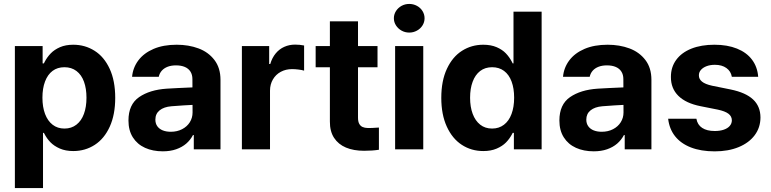

<svg xmlns="http://www.w3.org/2000/svg" viewBox="-20 -767 3958 986"><path d="M56.4 -530.4H198.9V-441.4H205.4Q206.7 -443.8 207.4 -445.4Q208.1 -447 209.3 -449.3Q222.1 -473.7 240.6 -492.8Q259.1 -512 288.1 -524.7Q317.1 -537.3 356.4 -537.3Q416.5 -537.3 465.6 -506.3Q514.7 -475.4 543.2 -413.8Q571.7 -352.2 571.7 -264.6Q571.7 -178.6 543.8 -116.8Q515.8 -55.1 466.8 -23.2Q417.7 8.7 356.2 8.7Q316.7 8.7 287.2 -4.2Q257.7 -17.1 238.9 -36.5Q220 -56 207.2 -81.4Q206.7 -82.3 206.2 -83Q205.8 -83.7 205.4 -84.6H200.9V198.9H56.4ZM311 -106.8Q346.9 -106.8 372.5 -126.8Q398.2 -146.8 411.1 -182.4Q424.1 -218 424.1 -265.2Q424.1 -312.1 411.3 -347.4Q398.5 -382.8 372.8 -402.3Q347.2 -421.8 311 -421.8Q275.1 -421.8 249.9 -402.9Q224.7 -384 211.3 -348.5Q197.9 -313.1 197.9 -265.2Q197.9 -217.6 211.4 -181.7Q225 -145.9 250.3 -126.4Q275.6 -106.8 311 -106.8Z M860.2 -221.3Q821.6 -218.1 799.7 -200.4Q777.9 -182.7 777.9 -152.7Q777.9 -132.6 787.9 -118.6Q798 -104.6 815.9 -97.4Q833.8 -90.3 857.1 -90.3Q889.5 -90.3 915.1 -103.5Q940.6 -116.7 954.8 -139.3Q968.9 -161.9 968.9 -189.6L968.1 -360.9Q968.1 -383.2 958.2 -399.1Q948.2 -415 929.4 -423.1Q910.5 -431.3 883.9 -431.3Q859.5 -431.3 841.1 -424.3Q822.8 -417.3 811 -404.2Q799.2 -391 795.3 -372.7H658.3Q662.5 -419.5 690.6 -457Q718.7 -494.4 768.8 -515.9Q818.9 -537.3 887.3 -537.3Q948.9 -537.3 999.5 -518.4Q1050.2 -499.5 1081.2 -458.9Q1112.3 -418.3 1112.3 -357.3V0H975.2V-73.4H971Q957.7 -47.9 936.4 -29.5Q915 -11.1 884.7 -0.5Q854.4 10.1 815.9 10.1Q764.6 10.1 724.8 -7.9Q685 -25.9 662.3 -61.5Q639.7 -97.2 639.7 -148.2Q639.7 -230.4 694.3 -268.2Q748.9 -305.9 836.6 -311.7Q858.5 -313 891.1 -314.7Q923.7 -316.3 950.1 -317.4Q965.2 -318.2 974.8 -318.4L975.8 -228.7Q959.7 -228 922.5 -225.8Q885.3 -223.6 860.2 -221.3Z M1222.2 -530.4H1362.3V-438.2H1367.8Q1377.3 -470.4 1396 -492.9Q1414.7 -515.4 1440.2 -526.6Q1465.6 -537.9 1495.5 -537.9Q1519.1 -537.9 1541.7 -533.4V-404.3Q1530.9 -407.6 1513.1 -409.8Q1495.4 -412.1 1480 -412.1Q1447.7 -412.1 1421.9 -398.2Q1396.1 -384.3 1381.4 -358.9Q1366.6 -333.5 1366.6 -301.4V0H1222.2Z M1918.7 -421.6H1601V-530.4H1918.7ZM1818.5 -657.5V-162.8Q1818.5 -142.6 1824.9 -131.1Q1831.2 -119.6 1842.2 -114.8Q1853.1 -109.9 1869.1 -109.6Q1884.5 -109 1925.9 -112V2Q1892.6 7.3 1849.6 7.3Q1795.9 7.3 1756.6 -9.2Q1717.4 -25.7 1695.5 -59.2Q1673.7 -92.6 1674.1 -143V-657.5Z M2009.1 -530.4H2153.6V0H2009.1ZM2002.7 -673.3Q2002.7 -693.1 2013.5 -710.2Q2024.4 -727.2 2042.3 -737Q2060.3 -746.8 2081.7 -746.8Q2102.9 -746.8 2121.1 -737Q2139.3 -727.2 2149.8 -710.2Q2160.3 -693.1 2160.3 -673.3Q2160.3 -653.4 2149.8 -636.5Q2139.3 -619.6 2121.1 -609.7Q2102.9 -599.7 2081.7 -599.7Q2060.3 -599.7 2042.3 -609.7Q2024.4 -619.6 2013.5 -636.5Q2002.7 -653.4 2002.7 -673.3Z M2246.2 -264.6Q2246.2 -352.2 2275.1 -413.8Q2303.9 -475.4 2352.8 -506.3Q2401.7 -537.3 2461.8 -537.3Q2501.1 -537.3 2530.5 -524.7Q2559.8 -512 2577.9 -492.9Q2596 -473.9 2608.9 -449.3Q2610.1 -447.2 2610.9 -445.4Q2611.7 -443.6 2612.8 -441.4H2617V-707.2H2761.5V0H2619V-84.6H2612.8Q2611.4 -81.5 2610 -78.9Q2596.9 -54.1 2578.3 -35.2Q2559.8 -16.4 2530.4 -3.8Q2501 8.7 2462 8.7Q2400.5 8.7 2351.6 -23.2Q2302.7 -55.1 2274.5 -116.8Q2246.2 -178.6 2246.2 -264.6ZM2620.3 -265.2Q2620.3 -313.1 2607.1 -348.5Q2593.9 -384 2568.4 -402.9Q2542.9 -421.8 2507.2 -421.8Q2471 -421.8 2445.7 -402.3Q2420.4 -382.8 2407.3 -347.4Q2394.1 -312.1 2394.1 -265.2Q2394.1 -218 2407.4 -182.4Q2420.7 -146.8 2446 -126.8Q2471.3 -106.8 2507.2 -106.8Q2542.4 -106.8 2568 -126.4Q2593.6 -145.9 2606.9 -181.7Q2620.3 -217.6 2620.3 -265.2Z M3073.3 -221.3Q3034.7 -218.1 3012.8 -200.4Q2990.9 -182.7 2990.9 -152.7Q2990.9 -132.6 3001 -118.6Q3011 -104.6 3028.9 -97.4Q3046.9 -90.3 3070.1 -90.3Q3102.6 -90.3 3128.1 -103.5Q3153.7 -116.7 3167.8 -139.3Q3182 -161.9 3182 -189.6L3181.2 -360.9Q3181.2 -383.2 3171.2 -399.1Q3161.3 -415 3142.4 -423.1Q3123.6 -431.3 3097 -431.3Q3072.5 -431.3 3054.2 -424.3Q3035.8 -417.3 3024 -404.2Q3012.2 -391 3008.4 -372.7H2871.3Q2875.5 -419.5 2903.6 -457Q2931.7 -494.4 2981.8 -515.9Q3032 -537.3 3100.3 -537.3Q3161.9 -537.3 3212.6 -518.4Q3263.2 -499.5 3294.3 -458.9Q3325.3 -418.3 3325.3 -357.3V0H3188.2V-73.4H3184.1Q3170.7 -47.9 3149.4 -29.5Q3128.1 -11.1 3097.8 -0.5Q3067.5 10.1 3029 10.1Q2977.6 10.1 2937.8 -7.9Q2898 -25.9 2875.4 -61.5Q2852.7 -97.2 2852.7 -148.2Q2852.7 -230.4 2907.3 -268.2Q2962 -305.9 3049.6 -311.7Q3071.5 -313 3104.2 -314.7Q3136.8 -316.3 3163.2 -317.4Q3178.2 -318.2 3187.9 -318.4L3188.9 -228.7Q3172.7 -228 3135.6 -225.8Q3098.4 -223.6 3073.3 -221.3Z M3651.2 -434.2Q3627.9 -434.2 3609.3 -427.4Q3590.6 -420.5 3579.7 -408.2Q3568.9 -395.8 3569.1 -380.2Q3568.7 -361.4 3584.9 -348Q3601.1 -334.6 3637.2 -326.7L3732.7 -307.4Q3809.7 -291.5 3847.4 -256.2Q3885.1 -220.9 3885.3 -163.7Q3885.1 -112.2 3855.8 -72.8Q3826.5 -33.5 3773.4 -11.6Q3720.2 10.3 3650.5 10.3Q3579.7 10.3 3527.9 -9.9Q3476.2 -30.1 3446.6 -67.6Q3417.1 -105.1 3411.2 -157.2H3556.3Q3561.6 -126.1 3585.9 -110.2Q3610.2 -94.2 3650.6 -94.2Q3676.8 -94.2 3696.6 -100.9Q3716.5 -107.6 3727.3 -120Q3738.2 -132.4 3738.4 -149.1Q3738.2 -169.8 3720.8 -183Q3703.3 -196.2 3666.2 -204L3578.3 -221.5Q3502.6 -236.4 3463.8 -274.7Q3425 -313 3425.4 -371.8Q3425.2 -422.2 3452.7 -459.7Q3480.2 -497.2 3530.7 -517.3Q3581.2 -537.3 3648.9 -537.3Q3715.3 -537.3 3764.8 -517.4Q3814.2 -497.5 3842 -460.4Q3869.8 -423.3 3873.6 -372.7H3738.3Q3733.4 -401.2 3710.3 -417.7Q3687.3 -434.2 3651.2 -434.2Z"/></svg>

Font: Pretendard Variable
Style: Regular
Weight: 400
Designer: Base glyphs from Inter by Rasmus Andersson; Hangul glyphs from Noto Sans CJK(Source Han Sans) by Jang Soo-young and Kang
Foundry: Kil Hyung-jin
Version: Version 1.100;FEAKit 1.0